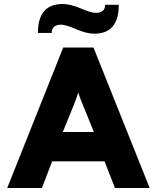

<svg xmlns="http://www.w3.org/2000/svg" viewBox="-20 -937 782 957"><path d="M450 -769Q412 -769 359.5 -791.5Q307 -814 285 -814Q238 -814 238 -773H169Q169 -917 292 -917Q331 -917 382.5 -895Q434 -873 457 -873Q504 -873 504 -913H572Q572 -769 450 -769ZM553 0 501 -133H240L189 0H16L295 -700H446L726 0ZM448 -279 391 -419Q376 -455 370 -476Q368 -466 350 -419L293 -279Z"/></svg>

Font: Overpass Heavy
Style: Regular
Weight: 900
Designer: Delve Withrington, Thomas Jockin
Foundry: Delve Fonts
Version: Version 3.000;DELV;Overpass